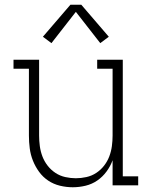

<svg xmlns="http://www.w3.org/2000/svg" viewBox="-20 -782 640 810"><path d="M287 8Q260 8 233 1.5Q206 -5 183.5 -20Q161 -35 145 -57Q129 -79 119 -104Q109 -129 105.5 -156Q102 -183 102 -210V-492H37V-530H145V-210Q145 -188 148 -165.5Q151 -143 159 -122Q167 -101 181 -83Q195 -65 214 -52.5Q233 -40 255.5 -35Q278 -30 300 -30Q322 -30 344.5 -35Q367 -40 386 -52.5Q405 -65 419 -83Q433 -101 441 -122Q449 -143 452 -165.5Q455 -188 455 -210V-492H390V-530H498V-38H563V0H455V-106Q446 -81 429.5 -58.5Q413 -36 390.5 -20.5Q368 -5 341 1.5Q314 8 287 8ZM197 -600 161 -627 277 -762H323L439 -627L403 -600L300 -732Z"/></svg>

Font: Iosevka Slab XLtEx
Style: Regular
Weight: 200
Width: 7
Monospace: yes
Designer: Belleve Invis
Foundry: Belleve Invis
Version: Version 11.1.0; ttfautohint (v1.8.3)